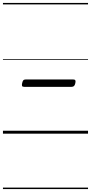

<svg xmlns="http://www.w3.org/2000/svg" viewBox="-20 -905 616 1300"><path d="M144 -317Q132 -317 129.5 -323Q127 -329 130 -342Q133 -356 138 -361.5Q143 -367 155 -367H475Q487 -367 490 -361Q493 -355 490 -342Q487 -328 481 -322.5Q475 -317 464 -317ZM0 365H576V375H0ZM0 -20H576V0H0ZM0 -505H576V-500H0ZM0 -885H576V-875H0Z"/></svg>

Font: Playwrite AT Guides
Style: Italic
Weight: 400
Italic angle: -13.0072°
Designer: Veronika Burian, José Scaglione
Foundry: TypeTogether
Version: Version 1.002